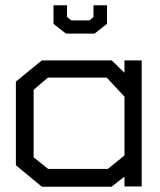

<svg xmlns="http://www.w3.org/2000/svg" viewBox="-20 -705 605 725"><path d="M450 -1V-38L401 0H138L40 -81V-397L138 -477H402L450 -430V-477H515V-1ZM450 -340 383 -412H161L107 -366V-111L162 -67H387L450 -118ZM384 -615 337 -578H229L182 -615V-685H233V-641L249 -628H318L333 -641V-685H384Z"/></svg>

Font: Turret Road Medium
Style: Regular
Weight: 500
Designer: Noponies
Foundry: Noponies
Version: Version 1.001; ttfautohint (v1.8)